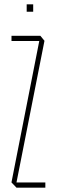

<svg xmlns="http://www.w3.org/2000/svg" viewBox="-20 -865 262 885"><path d="M33 -676V-700H166L185 -677L56 -24H189V0H56L33 -24V-25L161 -676ZM103 -811V-845H133V-811Z"/></svg>

Font: Foldit Thin Thin
Style: Regular
Weight: 250
Version: Version 1.003